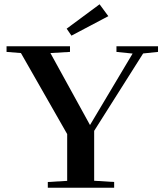

<svg xmlns="http://www.w3.org/2000/svg" viewBox="-20 -880 771 900"><path d="M314.9 -712.9 292.5 -745.6 446.8 -859.9 487.8 -804.2ZM204.1 0V-26.9L294.9 -32.2V-251.5L78.1 -631.3L10.7 -636.7V-663.1H308.1V-636.7L216.3 -631.3L401.9 -293.9L601.6 -628.9L525.9 -636.7V-663.1H720.7V-636.7L650.9 -629.4L421.4 -266.6V-32.7L515.1 -26.9V0Z"/></svg>

Font: Elstob 18pt SemiBold
Style: Regular
Weight: 600
Designer: Peter S. Baker
Version: Version 1.015